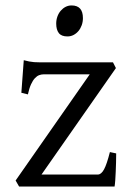

<svg xmlns="http://www.w3.org/2000/svg" viewBox="-20 -682 482 702"><path d="M404.8 -121.1Q404.8 -105.5 404.3 -87.9Q403.8 -70.3 403.1 -53.7Q402.3 -37.1 401.4 -22.9Q400.4 -8.8 398.9 0H49.8L37.1 -22L308.1 -410.2H139.2Q131.3 -410.2 123.3 -407.2Q115.2 -404.3 107.7 -396.2Q100.1 -388.2 93.5 -373.8Q86.9 -359.4 82 -336.9L58.1 -342.8L66.9 -461.9Q77.6 -459 86.4 -457.3Q95.2 -455.6 104.7 -454.8Q114.3 -454.1 125.5 -454.1H393.1L403.8 -433.1L131.8 -43.9H337.9Q350.1 -43.9 360.4 -62.7Q370.6 -81.5 381.8 -126ZM283.2 -615.7Q283.2 -602.1 278.8 -589.8Q274.4 -577.6 266.8 -568.6Q259.3 -559.6 249 -554.2Q238.8 -548.8 226.6 -548.8Q204.6 -548.8 195.1 -561Q185.5 -573.2 185.5 -595.7Q185.5 -609.4 189.9 -621.6Q194.3 -633.8 202.1 -642.8Q210 -651.9 220 -657Q230 -662.1 241.7 -662.1Q283.2 -662.1 283.2 -615.7Z"/></svg>

Font: Gentium Basic
Style: Regular
Weight: 400
Designer: J. Victor Gaultney and Annie Olsen
Foundry: SIL International
Version: Version 1.100